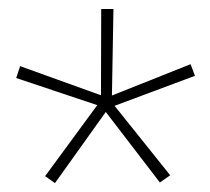

<svg xmlns="http://www.w3.org/2000/svg" viewBox="-20 -731 469 428"><path d="M196.8 -496.6 16.1 -557.1 24.9 -583.5 205.1 -518.6 205.6 -710.9H232.9L229.5 -518.1L404.8 -587.9L414.6 -562L235.4 -495.1L359.4 -340.3L336.4 -324.2L215.8 -481.4L102.5 -322.8L80.6 -338.4Z"/></svg>

Font: Robert Sans Thin
Style: Regular
Weight: 100
Designer: Christian Robertson (extended by Adam Twardoch)
Foundry: Google
Version: Version 12.135;April 2, 2019;FontCreator 11.5.0.2425 64-bit;